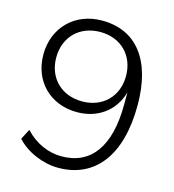

<svg xmlns="http://www.w3.org/2000/svg" viewBox="-108 -803 815 901"><g transform="rotate(15 300.0 -352.5)"><path d="M256 8C434 8 541 -127 541 -372C541 -588 447 -713 278 -713C146 -713 52 -619 52 -488C52 -359 143 -267 274 -267C374 -267 453 -324 479 -418V-360C479 -153 399 -48 257 -48C194 -48 130 -75 80 -129L54 -79C101 -26 183 8 256 8ZM284 -322C183 -322 114 -391 114 -490C114 -590 183 -659 284 -659C384 -659 453 -590 453 -490C453 -391 384 -322 284 -322Z"/></g></svg>

Font: Poppy and Pepper Light
Style: Regular
Weight: 300
Designer: Thy Ha
Foundry: Thy Ha
Version: Version 0.001;Glyphs 3.2 (3227)